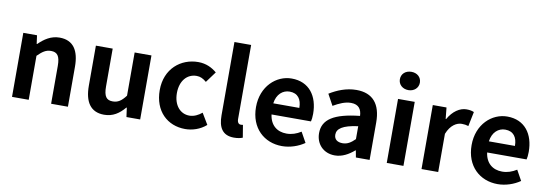

<svg xmlns="http://www.w3.org/2000/svg" viewBox="-60 -1225 4707 1654"><g transform="rotate(10 2293.5 -398.0)"><path d="M79 0H225V-385C267 -426 296 -448 342 -448C397 -448 421 -417 421 -331V0H568V-349C568 -490 516 -574 395 -574C319 -574 262 -534 213 -486H209L199 -560H79Z M886 14C963 14 1017 -23 1065 -80H1069L1080 0H1200V-560H1053V-182C1015 -132 985 -112 939 -112C885 -112 861 -142 861 -229V-560H714V-210C714 -70 766 14 886 14Z M1595 14C1657 14 1725 -7 1778 -54L1720 -151C1689 -125 1651 -106 1611 -106C1530 -106 1472 -174 1472 -279C1472 -385 1530 -454 1615 -454C1647 -454 1673 -441 1701 -417L1771 -512C1730 -547 1677 -574 1608 -574C1456 -574 1322 -466 1322 -279C1322 -94 1440 14 1595 14Z M2022 14C2056 14 2081 8 2098 1L2080 -108C2070 -106 2066 -106 2060 -106C2046 -106 2030 -117 2030 -150V-798H1884V-157C1884 -53 1920 14 2022 14Z M2442 14C2512 14 2583 -10 2638 -48L2588 -138C2548 -113 2508 -99 2462 -99C2379 -99 2319 -147 2307 -239H2652C2656 -252 2659 -279 2659 -306C2659 -461 2579 -574 2425 -574C2291 -574 2164 -461 2164 -279C2164 -95 2286 14 2442 14ZM2305 -336C2316 -418 2368 -460 2427 -460C2499 -460 2533 -412 2533 -336Z M2904 14C2968 14 3024 -18 3073 -60H3076L3087 0H3207V-327C3207 -489 3134 -574 2992 -574C2904 -574 2824 -541 2758 -500L2811 -403C2863 -433 2913 -456 2965 -456C3034 -456 3058 -414 3060 -359C2835 -335 2738 -272 2738 -152C2738 -57 2804 14 2904 14ZM2952 -101C2909 -101 2878 -120 2878 -164C2878 -214 2924 -251 3060 -269V-156C3025 -121 2994 -101 2952 -101Z M3357 0H3503V-560H3357ZM3431 -650C3481 -650 3518 -684 3518 -730C3518 -778 3481 -810 3431 -810C3380 -810 3343 -778 3343 -730C3343 -684 3380 -650 3431 -650Z M3661 0H3807V-334C3839 -415 3892 -444 3936 -444C3959 -444 3975 -441 3994 -435L4020 -562C4003 -569 3985 -574 3954 -574C3896 -574 3836 -534 3795 -461H3791L3781 -560H3661Z M4328 14C4398 14 4469 -10 4524 -48L4474 -138C4434 -113 4394 -99 4348 -99C4265 -99 4205 -147 4193 -239H4538C4542 -252 4545 -279 4545 -306C4545 -461 4465 -574 4311 -574C4177 -574 4050 -461 4050 -279C4050 -95 4172 14 4328 14ZM4191 -336C4202 -418 4254 -460 4313 -460C4385 -460 4419 -412 4419 -336Z"/></g></svg>

Font: Noto Sans Japanese Bold
Style: Bold
Weight: 700
Designer: Ryoko NISHIZUKA (kana & ideographs); Paul D. Hunt (Latin, Greek & Cyrillic); Wenlong ZHANG (bopomofo); Sandoll Communica
Foundry: Adobe Systems Incorporated
Version: Version 1.000;PS 1;hotconv 1.0.78;makeotf.lib2.5.61930